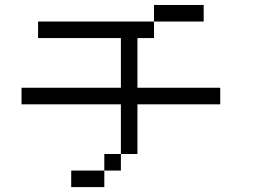

<svg xmlns="http://www.w3.org/2000/svg" viewBox="-20 -820 1040 773"><path d="M600 -733.3V-800H800V-733.3ZM600 -666.7H533.3V-466.7H866.7V-400H533.3V-200H466.7V-400H66.7V-466.7H466.7V-666.7H133.3V-733.3H600ZM266.7 -66.7V-133.3H400V-66.7ZM400 -133.3V-200H466.7V-133.3Z"/></svg>

Font: Galmuri14 Regular
Style: Regular
Weight: 400
Designer: Lee Minseo (quiple)
Version: Version 2.399;hotconv 1.1.1;makeotfexe 2.6.0 DEVELOPMENT